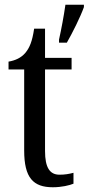

<svg xmlns="http://www.w3.org/2000/svg" viewBox="-20 -780 374 810"><path d="M229 -613V-600H262C286 -642 319 -708 334 -750V-760H256C249 -711 239 -658 229 -613ZM203 10C240 10 273 2 290 -5V-51C271 -46 254 -43 231 -43C190 -43 170 -73 170 -143V-487H282V-536H170V-659H124C116 -605 105 -579 87 -557C69 -536 45 -525 16 -520V-487H82V-145C82 -30 120 10 203 10Z"/></svg>

Font: Noto Serif Devanagari Condensed
Style: Regular
Weight: 400
Width: 3
Designer: Universal Thirst, Indian Type Foundry and the Monotype Design Team
Foundry: Monotype Imaging Inc.
Version: Version 2.004